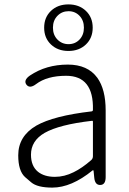

<svg xmlns="http://www.w3.org/2000/svg" viewBox="-20 -841 587 874"><path d="M218 13Q150 13 122 -11Q108 -23 94 -35Q63 -63 63 -134Q63 -221 145 -269Q224 -314 397 -334Q403 -335 403 -341Q407 -496 281 -496Q194 -496 144 -458Q115 -436 100 -456Q86 -476 116 -497Q190 -547 289 -547Q379 -547 423 -487Q461 -434 461 -338V-35Q461 0 437 1Q412 2 409 -33L406 -63Q405 -68 401 -65Q305 13 218 13ZM230 -36Q273 -36 315 -57Q354 -76 395 -112Q403 -119 403 -130V-287Q403 -292 398 -291Q250 -274 183 -236Q121 -200 121 -137Q121 -85 153 -59Q182 -36 230 -36ZM291.5 -609Q243 -609 212 -638.5Q181 -668 181 -715Q181 -762 212 -791.5Q243 -821 291.5 -821Q340 -821 371 -791.5Q402 -762 402 -715Q402 -668 371 -638.5Q340 -609 291.5 -609ZM241.5 -661Q262 -640 292 -640Q322 -640 342 -661Q362 -682 362 -715Q362 -748 342 -769Q322 -790 292 -790Q262 -790 241.5 -769Q221 -748 221 -715Q221 -682 241.5 -661Z"/></svg>

Font: Resource Han Rounded JP Light
Style: Regular
Weight: 300
Designer: Cyano Hao (round all glyphs); Ryoko NISHIZUKA 西塚涼子 (kana, bopomofo & ideographs); Paul D. Hunt (Latin, Greek & Cyrillic)
Foundry: Cyano Hao
Version: 0.990